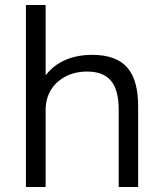

<svg xmlns="http://www.w3.org/2000/svg" viewBox="-20 -750 642 770"><path d="M84 0V-730H163V-450H165Q195 -489 242 -509.5Q289 -530 350 -530Q446 -530 490.5 -479Q535 -428 534 -320V0H456V-306Q457 -387 426 -425Q395 -463 330 -463Q281 -463 243.5 -443.5Q206 -424 185 -390.5Q164 -357 163 -312V0Z"/></svg>

Font: M PLUS 2
Style: Regular
Weight: 400
Designer: Coji Morishita
Foundry: UNDERFOREST DESIGN
Version: Version 1.001